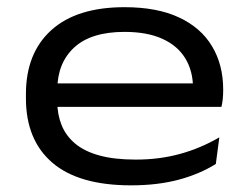

<svg xmlns="http://www.w3.org/2000/svg" viewBox="-20 -514 708 548"><path d="M354 15Q204.5 15 129.2 -49.8Q54 -114.5 54 -233.5V-245.5Q54 -362.5 126.5 -428Q199 -493.5 335.5 -493.5Q428.5 -493.5 491 -464.2Q553.5 -435 585.2 -382Q617 -329 617 -258.5V-255.5Q617 -244 615.8 -231.5Q614.5 -219 612 -209H528.5Q530 -220.5 530.5 -234.5Q531 -248.5 531 -261.5Q531 -311 509 -347.2Q487 -383.5 443.5 -403.2Q400 -423 335.5 -423Q240 -423 191.8 -378.5Q143.5 -334 143.5 -257V-249.5V-240V-224Q143.5 -187.5 155.8 -157Q168 -126.5 194.5 -104.2Q221 -82 263.8 -70.2Q306.5 -58.5 367.5 -58.5Q435.5 -58.5 494.2 -74.8Q553 -91 606 -122L596 -46Q549.5 -17 489.5 -1Q429.5 15 354 15ZM95 -209V-276H594.5V-209Z"/></svg>

Font: Anek Latin Expanded
Style: Regular
Weight: 400
Width: 7
Designer: Yesha Goshar
Foundry: Ek Type
Version: Version 1.003